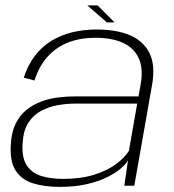

<svg xmlns="http://www.w3.org/2000/svg" viewBox="-20 -708 664 732"><path d="M208 4.5Q265.5 4.5 310.2 -5.8Q355 -16 387.5 -32Q420 -48 440 -65.2Q460 -82.5 468 -96.5L454 0H492L559.5 -383Q573 -457 550.8 -503.8Q528.5 -550.5 476.8 -573Q425 -595.5 348 -595.5Q298.5 -595.5 255 -584.8Q211.5 -574 175.5 -552Q139.5 -530 113 -495.2Q86.5 -460.5 70.5 -412L111.5 -401Q129.5 -457.5 162.8 -493.5Q196 -529.5 241.8 -546.8Q287.5 -564 343.5 -564Q406 -564 448.5 -544.8Q491 -525.5 509 -485.8Q527 -446 516 -384.5L508 -340.5H265Q233 -340.5 199.5 -336.2Q166 -332 135.5 -320.2Q105 -308.5 80.2 -288.5Q55.5 -268.5 40 -237.2Q24.5 -206 21.5 -161.5Q16.5 -94.5 39 -58.8Q61.5 -23 105.5 -9.2Q149.5 4.5 208 4.5ZM220.5 -26Q173.5 -26 137 -37.2Q100.5 -48.5 81.2 -78.8Q62 -109 66.5 -165.5Q69.5 -211 88.2 -240.2Q107 -269.5 136.5 -285.2Q166 -301 200 -307Q234 -313 268 -313H503L471.5 -133Q456.5 -108 423.2 -83Q390 -58 339.2 -42Q288.5 -26 220.5 -26ZM387.5 -622.5H417L352 -687.5H313Z"/></svg>

Font: Anybody SemiExpanded ExtraLight
Style: Italic
Weight: 250
Width: 6
Italic angle: -10°
Version: Version 1.113;gftools[0.9.25]